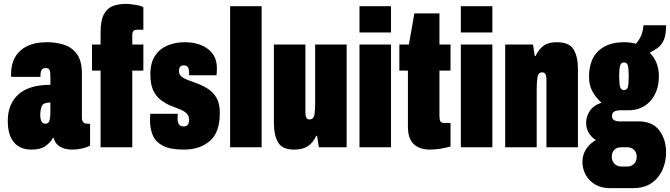

<svg xmlns="http://www.w3.org/2000/svg" viewBox="-20 -757 3444 987"><path d="M142 12Q83 12 51.5 -25.5Q20 -63 20 -136Q20 -222 74.5 -271.5Q129 -321 239 -321V-368Q239 -388 234.5 -397.5Q230 -407 215 -407Q199 -407 193.5 -397Q188 -387 188 -372V-362H38Q37 -366 37 -369.5Q37 -373 37 -377Q37 -453 84.5 -496.5Q132 -540 223 -540Q268 -540 309 -527Q350 -514 375.5 -479Q401 -444 401 -379V-151Q401 -138 407.5 -129.5Q414 -121 430 -121H443V-8Q401 12 351 12Q312 12 287 -4Q262 -20 256 -48H252Q239 -24 213.5 -6Q188 12 142 12ZM212 -121Q231 -121 235 -139Q239 -157 239 -179V-230Q202 -230 194.5 -211Q187 -192 187 -166Q187 -146 193 -133.5Q199 -121 212 -121Z M497 0V-394H453V-528H497V-590Q497 -653 514.5 -684.5Q532 -716 561.5 -726.5Q591 -737 628 -737Q639 -737 656 -735Q673 -733 690.5 -729.5Q708 -726 717 -720V-604H682Q671 -604 665.5 -597Q660 -590 660 -581V-528H717V-394H660V0Z M925 12Q855 12 817 -8Q779 -28 765 -62.5Q751 -97 751 -141Q751 -145 751.5 -154Q752 -163 753 -172H894Q893 -162 893 -157Q893 -152 893 -146Q893 -130 899.5 -118.5Q906 -107 925 -107Q952 -107 952 -141Q952 -163 938 -175.5Q924 -188 901.5 -196.5Q879 -205 854 -215Q829 -226 806 -243.5Q783 -261 768 -292Q753 -323 753 -375Q753 -435 777.5 -471Q802 -507 842 -523.5Q882 -540 929 -540Q1002 -540 1048.5 -505.5Q1095 -471 1095 -406Q1095 -398 1094.5 -388Q1094 -378 1093 -370H952V-387Q952 -421 925 -421Q900 -421 900 -391Q900 -374 913.5 -363Q927 -352 949 -344.5Q971 -337 996 -327Q1023 -317 1049.5 -300Q1076 -283 1093 -254Q1110 -225 1110 -176Q1110 -76 1058.5 -32Q1007 12 925 12Z M1163 0V-725H1325V0Z M1492 12Q1431 12 1409.5 -25Q1388 -62 1388 -126V-528H1550V-178Q1550 -143 1570 -143Q1593 -143 1596.5 -168Q1600 -193 1600 -226V-528H1762V0H1619L1610 -59H1606Q1589 -23 1562.5 -5.5Q1536 12 1492 12Z M1828 -590V-725H1990V-590ZM1828 0V-528H1990V0Z M2190 12Q2137 12 2107 -16Q2077 -44 2077 -106V-394H2033V-528H2082L2110 -688H2239V-528H2296V-394H2239V-162Q2239 -143 2243.5 -134Q2248 -125 2264 -125H2296V-4Q2238 12 2190 12Z M2349 -590V-725H2511V-590ZM2349 0V-528H2511V0Z M2577 0V-528H2720L2729 -469H2733Q2750 -505 2775 -522.5Q2800 -540 2842 -540Q2906 -540 2928.5 -503Q2951 -466 2951 -402V0H2789V-350Q2789 -366 2784 -375.5Q2779 -385 2767 -385Q2747 -385 2743 -360.5Q2739 -336 2739 -302V0Z M3114 210Q3071 210 3039.5 191.5Q3008 173 2991 142Q2974 111 2974 75Q2974 40 2992.5 10.5Q3011 -19 3043 -37Q2993 -70 2993 -127Q2993 -157 3011.5 -186Q3030 -215 3072 -229Q3043 -255 3025.5 -287Q3008 -319 3008 -362Q3008 -449 3055.5 -494.5Q3103 -540 3188 -540Q3205 -540 3220 -538Q3235 -536 3249 -532Q3263 -547 3274 -570Q3285 -593 3288 -627H3404Q3404 -577 3392 -550.5Q3380 -524 3360.5 -510.5Q3341 -497 3320 -486Q3367 -439 3367 -366Q3367 -287 3324 -238.5Q3281 -190 3209 -190H3168Q3149 -190 3137.5 -183.5Q3126 -177 3126 -160Q3126 -146 3137 -139.5Q3148 -133 3164 -133H3263Q3334 -133 3369 -87Q3404 -41 3404 26Q3404 74 3385.5 116Q3367 158 3329.5 184Q3292 210 3235 210ZM3188 -294Q3203 -294 3207.5 -309.5Q3212 -325 3212 -365Q3212 -405 3207.5 -420.5Q3203 -436 3188 -436Q3173 -436 3168 -420.5Q3163 -405 3163 -365Q3163 -325 3168 -309.5Q3173 -294 3188 -294ZM3172 99H3205Q3225 99 3239 85.5Q3253 72 3253 49Q3253 26 3239 13Q3225 0 3205 0H3172Q3153 0 3139 12.5Q3125 25 3125 48Q3125 71 3139 85Q3153 99 3172 99Z"/></svg>

Font: Archivo ExtraCondensed Black
Style: Regular
Weight: 900
Width: 2
Designer: Hector Gatti
Foundry: Omnibus-Type
Version: Version 2.001; ttfautohint (v1.8.3)